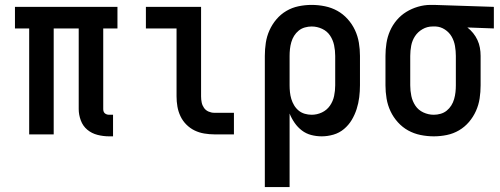

<svg xmlns="http://www.w3.org/2000/svg" viewBox="-20 -548 2040 783"><path d="M425 8Q401 8 377.5 2Q354 -4 336 -19Q318 -34 309.5 -57Q301 -80 301 -103V-432H199V0H99V-432H41V-520H459V-432H401V-103Q401 -98 402.5 -93.5Q404 -89 407.5 -86Q411 -83 415.5 -81.5Q420 -80 425 -80H441V8Z M854 0Q834 0 813 -3.5Q792 -7 773.5 -16Q755 -25 740 -40Q725 -55 716 -74Q707 -93 703.5 -113.5Q700 -134 700 -155V-432H575V-520H800V-155Q800 -142 802.5 -130Q805 -118 812 -108Q819 -98 830.5 -93Q842 -88 854 -88H934V0Z M1060 215V-320Q1060 -347 1064 -373.5Q1068 -400 1079 -424.5Q1090 -449 1107.5 -469.5Q1125 -490 1148 -503.5Q1171 -517 1197.5 -522.5Q1224 -528 1251 -528Q1278 -528 1305 -522.5Q1332 -517 1355.5 -504Q1379 -491 1397.5 -470.5Q1416 -450 1427.5 -425.5Q1439 -401 1443.5 -374Q1448 -347 1448 -320V-200Q1448 -176 1445 -151.5Q1442 -127 1434.5 -103.5Q1427 -80 1414.5 -59Q1402 -38 1383 -22Q1364 -6 1340 1Q1316 8 1292 8Q1270 8 1249 2.5Q1228 -3 1211 -16Q1194 -29 1181.5 -47Q1169 -65 1161 -85V215ZM1251 -80Q1273 -80 1293 -89.5Q1313 -99 1325.5 -117Q1338 -135 1342.5 -156.5Q1347 -178 1347 -200V-320Q1347 -342 1342.5 -363.5Q1338 -385 1326 -403Q1314 -421 1293.5 -430.5Q1273 -440 1251 -440Q1237 -440 1223 -436Q1209 -432 1198 -423Q1187 -414 1179.5 -402Q1172 -390 1168 -376Q1164 -362 1162.5 -348Q1161 -334 1161 -320V-200Q1161 -186 1162.5 -172Q1164 -158 1168 -144.5Q1172 -131 1179.5 -118.5Q1187 -106 1198 -97Q1209 -88 1223 -84Q1237 -80 1251 -80Z M1749 8Q1722 8 1695 2.5Q1668 -3 1644.5 -16Q1621 -29 1602.5 -49.5Q1584 -70 1572.5 -94.5Q1561 -119 1556.5 -146Q1552 -173 1552 -200V-320Q1552 -346 1556 -372Q1560 -398 1570.5 -422Q1581 -446 1598 -466Q1615 -486 1637 -499.5Q1659 -513 1684.5 -520.5Q1710 -528 1736 -528Q1739 -528 1742.5 -528Q1746 -528 1750 -528L1994 -520V-432L1886 -436Q1899 -426 1909.5 -413Q1920 -400 1927 -385Q1934 -370 1937 -353.5Q1940 -337 1940 -320V-200Q1940 -173 1936 -146.5Q1932 -120 1921 -95.5Q1910 -71 1892.5 -50.5Q1875 -30 1852 -16.5Q1829 -3 1802.5 2.5Q1776 8 1749 8ZM1749 -80Q1763 -80 1777 -84Q1791 -88 1802 -97Q1813 -106 1820.5 -118Q1828 -130 1832 -144Q1836 -158 1837.5 -172Q1839 -186 1839 -200V-320Q1839 -340 1835.5 -360.5Q1832 -381 1822 -398.5Q1812 -416 1794.5 -427.5Q1777 -439 1757 -440H1750Q1748 -440 1746.5 -440Q1745 -440 1744 -440Q1722 -440 1703 -429Q1684 -418 1672.5 -400.5Q1661 -383 1657 -362Q1653 -341 1653 -320V-200Q1653 -178 1657.5 -156.5Q1662 -135 1674 -117Q1686 -99 1706.5 -89.5Q1727 -80 1749 -80Z"/></svg>

Font: Zed Mono Semibold
Style: Regular
Weight: 600
Monospace: yes
Designer: Belleve Invis
Foundry: Belleve Invis
Version: Version 1.0.0; ttfautohint (v1.8.4)